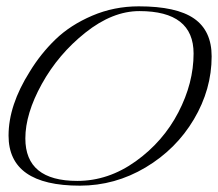

<svg xmlns="http://www.w3.org/2000/svg" viewBox="-20 -574 688 606"><path d="M648 -396Q648 -292 592 -197.5Q536 -103 439.5 -45.5Q343 12 232 12Q7 12 7 -146Q7 -242 74 -348Q108 -404 155 -449.5Q202 -495 271 -524.5Q340 -554 418 -554Q537 -554 592.5 -515.5Q648 -477 648 -396ZM591 -405Q591 -539 420 -539Q335 -539 249.5 -471Q164 -403 112 -309Q60 -215 60 -137Q60 -3 224 -3Q322 -3 408.5 -65Q495 -127 543 -219.5Q591 -312 591 -405Z"/></svg>

Font: Italianno
Style: Regular
Weight: 400
Designer: Robert E. Leuschke
Foundry: Robert E. Leuschke
Version: Version 1.003